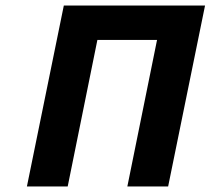

<svg xmlns="http://www.w3.org/2000/svg" viewBox="-20 -672 759 692"><path d="M77 0 210 -652H719L586 0H439L546 -528H331L224 0Z"/></svg>

Font: mr_Source Sans Pro
Style: Bold Italic
Weight: 700
Italic angle: -11°
Designer: Paul D. Hunt
Foundry: Adobe Systems Incorporated
Version: Version 1.036;July 10, 2024;FontCreator 11.5.0.2430 64-bit